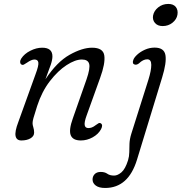

<svg xmlns="http://www.w3.org/2000/svg" viewBox="-20 -705 923 976"><path d="M89 -377Q83 -380.5 82.5 -389.2Q82 -398 88 -407.5Q104 -432 134.5 -447.2Q165 -462.5 194.5 -462.5Q246.5 -462.5 246.5 -418.5Q246.5 -401 238 -375.8Q229.5 -350.5 211 -302Q269.5 -390.5 333.8 -426.5Q398 -462.5 448 -462.5Q504.5 -462.5 510.2 -422.8Q516 -383 489 -309L420.5 -118.5Q408 -84.5 410.5 -69.2Q413 -54 429.5 -54Q438 -54 447 -57.2Q456 -60.5 467.5 -69.5Q475 -75 480.5 -78.2Q486 -81.5 492.5 -78Q505 -70 493.5 -48Q480 -23 451.2 -7Q422.5 9 391 9Q350 9 339.5 -17.8Q329 -44.5 350.5 -104L420 -302Q439.5 -358.5 433.2 -380.5Q427 -402.5 396 -402.5Q362.5 -402.5 318.2 -373.8Q274 -345 233.2 -292Q192.5 -239 169 -166.5Q154.5 -121 150 -104.8Q145.5 -88.5 145.5 -79Q145.5 -70 149.5 -57.5Q153.5 -45 153.5 -31Q153.5 -12.5 135 -1.8Q116.5 9 88.5 9Q64 9 59.2 -13.5Q54.5 -36 73 -84.5L161 -328.5Q177 -371 175 -386.8Q173 -402.5 155 -402.5Q140 -402.5 116.5 -386Q108 -380 101.5 -376.8Q95 -373.5 89 -377ZM807 -572.5Q781.5 -572.5 768 -588Q754.5 -603.5 758 -625.5Q762.5 -650 784.2 -667.5Q806 -685 835.5 -685Q861.5 -685 873.8 -669.5Q886 -654 882 -630Q878 -606.5 856.8 -589.5Q835.5 -572.5 807 -572.5ZM804 -310.5 676.5 106.5Q632.5 250.5 514.5 250.5Q483 250.5 466.8 238.2Q450.5 226 450.5 207.5Q450.5 191.5 461.2 180.2Q472 169 492 169Q512.5 169 525.5 178.2Q538.5 187.5 560 187.5Q578 187.5 597.5 170.8Q617 154 631 109.5Q637 89.5 637.2 69Q637.5 48.5 638.2 25.5Q639 2.5 647.5 -25L734.5 -300Q749 -346.5 749 -375Q749 -403.5 728.5 -403.5Q707.5 -403.5 686.5 -383Q676 -374.5 665.5 -376.5Q650.5 -380.5 657.5 -400Q661.5 -412.5 677.5 -427.2Q693.5 -442 717 -452.5Q740.5 -463 766 -463Q814.5 -463 821 -424.8Q827.5 -386.5 804 -310.5Z"/></svg>

Font: Fraunces 9pt S100 Light
Style: Italic
Weight: 300
Italic angle: -16°
Version: Version 1.000; ttfautohint (v1.8.3)